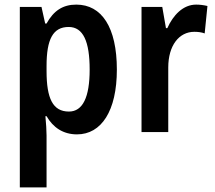

<svg xmlns="http://www.w3.org/2000/svg" viewBox="-20 -573 931 833"><path d="M311 -553C253 -553 213 -527 182 -471H176L160 -543H66V240H182V15C182 -7 180 -36 177 -69H182C210 -20 254 10 314 10C420 10 487 -92 487 -271C487 -455 421 -553 311 -553ZM278 -456C341 -456 369 -393 369 -271C369 -151 339 -89 279 -89C209 -89 182 -146 182 -265V-287C182 -403 210 -456 278 -456Z M831 -553C774 -553 731 -507 706 -451H700L684 -543H594V0H710V-280C710 -376 757 -435 823 -435C839 -435 855 -433 868 -428L880 -547C863 -551 847 -553 831 -553Z"/></svg>

Font: Noto Sans Arabic Cond SemBd
Style: Regular
Weight: 600
Width: 3
Designer: Monotype Design Team, Nadine Chahine, Nizar Qandah and Khaled Hosny
Foundry: Monotype Imaging Inc.
Version: Version 2.012